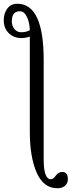

<svg xmlns="http://www.w3.org/2000/svg" viewBox="-43 -719 382 1024"><path d="M263 285Q189 285 152.5 201.5Q116 118 116 -15V-524Q94 -516 70 -516Q31 -516 4 -542Q-23 -568 -23 -611Q-23 -649 -3.5 -674Q16 -699 49 -699Q190 -699 190 -399V133Q190 237 229 237Q241 237 255 217Q269 198 289 198Q319 198 319 237Q319 258 304 271.5Q289 285 263 285ZM70 -547Q97 -547 116 -558Q115 -599 100.5 -629Q86 -659 63 -659Q20 -659 20 -606Q20 -581 34 -564Q48 -547 70 -547Z"/></svg>

Font: Junicode Cond Light
Style: Regular
Weight: 300
Width: 3
Designer: Peter S. Baker
Version: Version 2.201